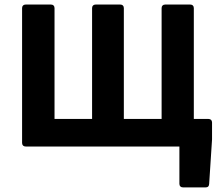

<svg xmlns="http://www.w3.org/2000/svg" viewBox="-20 -644 965 844"><path d="M832 -121.1V-608.4C832 -618.2 826.2 -624 816.4 -624H706.1C696.3 -624 690.4 -618.2 690.4 -608.4V-121.1H524.4V-608.4C524.4 -618.2 518.6 -624 508.8 -624H400.4C390.6 -624 384.8 -618.2 384.8 -608.4V-121.1H219.7V-608.4C219.7 -618.2 213.9 -624 204.1 -624H92.8C83 -624 77.1 -618.2 77.1 -608.4V-15.6C77.1 -5.9 83 0 92.8 0H768.6V164.1C768.6 173.8 774.4 179.7 784.2 179.7H883.8C893.6 179.7 898.4 175.8 899.4 165L912.1 -31.2V-105.5C912.1 -115.2 906.2 -121.1 896.5 -121.1Z"/></svg>

Font: Ed Sans Neue
Style: Bold
Weight: 700
Designer: Stephen Hutchings
Version: Version 1.004;PS 001.004;hotconv 1.0.88;makeotf.lib2.5.64775